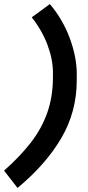

<svg xmlns="http://www.w3.org/2000/svg" viewBox="-76 -770 431 943"><path d="M184 -391V-413Q184 -478 157.5 -549Q131 -620 80 -685L169 -750Q233 -674 267 -581.5Q301 -489 301 -407V-376Q301 -221 225 -91.5Q149 38 10 153L-56 68Q21 0 74.5 -68.5Q128 -137 156 -216Q184 -295 184 -391Z"/></svg>

Font: Inria Sans
Style: Bold Italic
Weight: 700
Italic angle: -10°
Designer: Black Foundry Team
Foundry: Black Foundry
Version: Version 1.2; ttfautohint (v1.8.3)